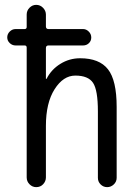

<svg xmlns="http://www.w3.org/2000/svg" viewBox="-20 -770 540 790"><path d="M43.9 -583Q30.3 -583 20 -592.8Q9.8 -602.5 9.8 -616.2Q9.8 -629.9 20 -640.1Q30.3 -650.4 43.9 -650.4H81.1Q89.8 -650.4 89.8 -659.2V-710Q89.8 -726.6 101.6 -738.3Q113.3 -750 128.9 -750Q145.5 -750 157.2 -737.8Q168.9 -725.6 168.9 -710V-661.1Q168.9 -650.4 179.7 -650.4H322.3Q335 -650.4 345.2 -640.1Q355.5 -629.9 355.5 -615.7Q355.5 -601.6 345.7 -592.3Q335.9 -583 322.3 -583H179.7Q168.9 -583 168.9 -572.3V-446.3Q168.9 -445.3 169.9 -445.3Q171.9 -445.3 171.9 -446.3Q191.4 -484.4 228.5 -507.3Q265.6 -530.3 309.6 -530.3Q388.7 -530.3 424.3 -484.9Q460 -439.5 460 -330.1V-38.1Q460 -22.5 448.2 -11.2Q436.5 0 420.9 0Q405.3 0 394 -11.2Q382.8 -22.5 382.8 -38.1V-311.5Q382.8 -399.4 362.8 -429.2Q342.8 -459 290 -459Q240.2 -459 204.6 -402.8Q168.9 -346.7 168.9 -252V-40Q168.9 -24.4 157.7 -12.2Q146.5 0 128.9 0Q113.3 0 101.6 -11.7Q89.8 -23.4 89.8 -40V-574.2Q89.8 -583 81.1 -583Z"/></svg>

Font: Rounded-X Mgen+ 2m regular
Style: Regular
Weight: 400
Designer: [Source Han Sans]
Ryoko NISHIZUKA  (kana & ideographs); Paul D. Hunt (Latin, Greek & Cyrillic); Wenlong ZHANG  (bopomofo
Version: Version 1.059.20150602